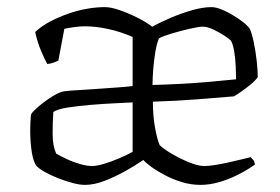

<svg xmlns="http://www.w3.org/2000/svg" viewBox="-20 -520 788 540"><path d="M219 0Q205 0 185.5 -5Q166 -10 145.5 -18Q125 -26 108.5 -35Q92 -44 84 -52Q74 -63 69.5 -91.5Q65 -120 65 -152Q65 -164 65.5 -175Q66 -186 67 -196Q67 -200 77 -210Q87 -220 102 -231.5Q117 -243 132.5 -252Q148 -261 159 -263Q173 -265 192 -266Q211 -267 232 -268.5Q253 -270 274.5 -271.5Q296 -273 316.5 -274.5Q337 -276 353 -278V-416Q319 -431 284 -438.5Q249 -446 220 -446Q205 -446 190.5 -444Q176 -442 161 -439L144 -349Q140 -348 132 -344.5Q124 -341 113 -340Q105 -354 95 -378Q85 -402 79 -430Q97 -447 121 -459.5Q145 -472 172 -481.5Q199 -491 225.5 -495.5Q252 -500 275 -500Q292 -500 316.5 -491.5Q341 -483 366 -470.5Q391 -458 408 -445Q432 -458 461.5 -470.5Q491 -483 521 -491.5Q551 -500 575 -500Q590 -500 612 -489.5Q634 -479 654 -465Q674 -451 682 -440Q688 -428 693.5 -402Q699 -376 702 -348.5Q705 -321 705 -303Q698 -293 684.5 -282Q671 -271 658 -262Q645 -253 638 -249Q590 -245 532.5 -240.5Q475 -236 410 -234Q410 -194 416 -161Q422 -128 429 -112Q437 -104 452.5 -94Q468 -84 487 -74.5Q506 -65 524 -59Q542 -53 555 -53Q567 -53 585.5 -56Q604 -59 624 -63.5Q644 -68 660.5 -72Q677 -76 685 -78Q687 -76 691.5 -71Q696 -66 697 -57Q674 -41 648 -28Q622 -15 595.5 -7.5Q569 0 544 0Q517 0 491 -8Q465 -16 442.5 -28Q420 -40 404.5 -51.5Q389 -63 383 -70Q360 -54 331 -38Q302 -22 273 -11Q244 0 219 0ZM239 -53Q252 -53 273.5 -59.5Q295 -66 317 -75.5Q339 -85 353 -93V-232Q335 -231 302.5 -229.5Q270 -228 234.5 -225Q199 -222 170 -217.5Q141 -213 130 -205Q128 -177 128 -143.5Q128 -110 138 -88Q150 -81 168 -72.5Q186 -64 205.5 -58.5Q225 -53 239 -53ZM409 -281Q446 -282 485.5 -284Q525 -286 565.5 -289.5Q606 -293 644 -297Q644 -312 643 -333Q642 -354 639 -373.5Q636 -393 630 -405Q626 -410 611.5 -419.5Q597 -429 580 -437Q563 -445 551 -445Q539 -445 513 -439Q487 -433 462 -425.5Q437 -418 427 -412Q421 -398 417 -374.5Q413 -351 411 -326Q409 -301 409 -281Z"/></svg>

Font: Texturina 12pt Thin
Style: Regular
Weight: 250
Designer: Guillermo Torres Carreño
Foundry: Omnibus-Type
Version: Version 1.002